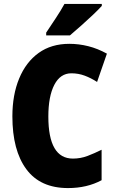

<svg xmlns="http://www.w3.org/2000/svg" viewBox="-20 -947 590 977"><path d="M343 -574Q287 -574 256.5 -515.5Q226 -457 226 -354Q226 -140 351 -140Q390 -140 425.5 -153.5Q461 -167 497 -185V-30Q423 10 326 10Q185 10 114 -86Q43 -182 43 -355Q43 -464 77.5 -547.5Q112 -631 176.5 -677.5Q241 -724 333 -724Q381 -724 429 -712Q477 -700 524 -674L474 -530Q443 -550 411 -562Q379 -574 343 -574ZM498 -917Q482 -899 453.5 -872Q425 -845 393.5 -817Q362 -789 336 -767H215V-781Q239 -817 264.5 -855.5Q290 -894 308 -927H498Z"/></svg>

Font: Noto Sans Myanmar Condensed Black
Style: Regular
Weight: 900
Width: 3
Designer: Monotype Design Team
Foundry: Monotype Imaging Inc.
Version: Version 2.107; ttfautohint (v1.8.4.7-5d5b)